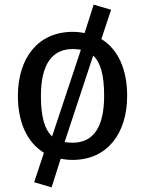

<svg xmlns="http://www.w3.org/2000/svg" viewBox="-20 -676 624 826"><path d="M292 -62C280 -62 268 -63 258 -65L381 -437C412 -408 428 -355 428 -264C428 -126 380 -62 292 -62ZM293 -465C305 -465 317 -464 328 -462L204 -89C173 -118 156 -171 156 -263C156 -401 205 -465 293 -465ZM416 -508 458 -634 383 -656 344 -534C328 -537 311 -539 293 -539C143 -539 57 -426 57 -263C57 -149 97 -63 169 -19L127 108L202 130L241 7C257 10 274 12 292 12C441 12 527 -101 527 -264C527 -378 488 -464 416 -508Z"/></svg>

Font: Fira Math
Style: Regular
Weight: 400
Designer: Xiangdong Zeng
Foundry: Xiangdong Zeng
Version: Version 0.3.4